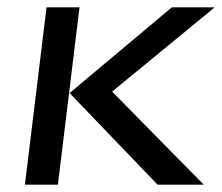

<svg xmlns="http://www.w3.org/2000/svg" viewBox="-20 -504 606 524"><path d="M536 0 286 -254 566 -484H449L170 -250L410 0ZM138 0 197 -484H107L48 0Z"/></svg>

Font: Gamestation Display
Style: Italic
Weight: 400
Designer: Jonas Hecksher
Foundry: Jonas Hecksher, Playtypeª, e-types AS
Version: Version 1.003